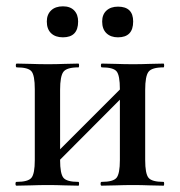

<svg xmlns="http://www.w3.org/2000/svg" viewBox="-20 -587 568 607"><path d="M128 -40 112 -57 383 -328 399 -312ZM90 -81V-305Q90 -349 79.5 -361.5Q69 -374 33 -374Q30 -374 30 -380Q30 -386 33 -386Q53 -386 78.5 -385Q104 -384 132 -384Q158 -384 183 -385Q208 -386 228 -386Q230 -386 230 -380Q230 -374 228 -374Q191 -374 180.5 -360Q170 -346 170 -303V-81Q170 -38 180.5 -25Q191 -12 228 -12Q230 -12 230 -6Q230 0 228 0Q207 0 182.5 -1Q158 -2 132 -2Q104 -2 78.5 -1Q53 0 32 0Q29 0 29 -6Q29 -12 32 -12Q69 -12 79.5 -25Q90 -38 90 -81ZM359 -81V-305Q359 -349 348.5 -361.5Q338 -374 302 -374Q299 -374 299 -380Q299 -386 302 -386Q322 -386 347.5 -385Q373 -384 401 -384Q427 -384 452 -385Q477 -386 497 -386Q499 -386 499 -380Q499 -374 497 -374Q460 -374 449.5 -360Q439 -346 439 -303V-81Q439 -38 449.5 -25Q460 -12 497 -12Q499 -12 499 -6Q499 0 497 0Q476 0 451.5 -1Q427 -2 401 -2Q373 -2 347 -1Q321 0 301 0Q298 0 298 -6Q298 -12 301 -12Q338 -12 348.5 -25Q359 -38 359 -81ZM179 -469Q155 -469 141.5 -482Q128 -495 128 -519Q128 -541 141.5 -554Q155 -567 179 -567Q202 -567 214.5 -554Q227 -541 227 -519Q227 -469 179 -469ZM353 -469Q330 -469 316.5 -482Q303 -495 303 -519Q303 -541 316.5 -553.5Q330 -566 353 -566Q401 -566 401 -519Q401 -469 353 -469Z"/></svg>

Font: Cormorant SemiBold
Style: Regular
Weight: 600
Designer: Christian Thalmann (Catharsis Fonts)
Foundry: Catharsis Fonts
Version: Version 4.000